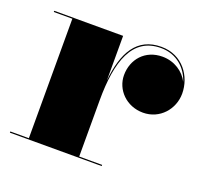

<svg xmlns="http://www.w3.org/2000/svg" viewBox="-89 -575 728 681"><g transform="rotate(20 274.5 -235.0)"><path d="M10.5 -4.5V0H357V-4.5H270.5V-217C270.5 -364 304.5 -465.5 412 -465.5C472.5 -465.5 512 -426 526.5 -379.5C510 -412.5 473.5 -438.5 427.5 -438.5C362 -438.5 321 -390 321 -330.5C321 -275.5 366.5 -228 429.5 -228C492.5 -228 537.5 -280 537.5 -339C537.5 -403 493 -470 412 -470C320 -470 281 -400 270.5 -291.5V-460H10.5V-455.5H80.5V-4.5Z"/></g></svg>

Font: Bodoni* 36pt Fatface
Style: Regular
Weight: 900
Version: Version 2.3